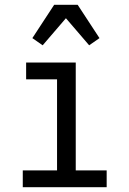

<svg xmlns="http://www.w3.org/2000/svg" viewBox="-20 -781 540 801"><path d="M75 0V-70H218V-450H89V-520H296V-70H425V0ZM158 -592 115 -622 206 -761H304L395 -622L352 -592L255 -705Z"/></svg>

Font: Iosevka MaddieWtf
Style: Regular
Weight: 400
Monospace: yes
Designer: Belleve Invis
Foundry: Belleve Invis
Version: Version 31.3.0; ttfautohint (v1.8.3)